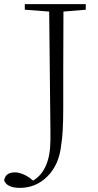

<svg xmlns="http://www.w3.org/2000/svg" viewBox="-62 -743 473 929"><path d="M353 -696 245 -687Q244 -589 244 -388V-218Q244 -97 234 -41Q224 55 166 112Q111 166 34 166Q-28 166 -42 130Q-36 91 11 91Q42 91 81 117L98 131Q182 81 182 -67V-112Q182 -148 181 -205Q180 -355 176 -687L58 -696V-723H353Z"/></svg>

Font: Source Han Serif SC ExtraLight
Style: Regular
Weight: 250
Designer: Ryoko NISHIZUKA  (kana & ideographs); Frank Grießhammer (Latin, Greek & Cyrillic); Wenlong ZHANG  (bopomofo); Sandoll Co
Foundry: Adobe Systems Incorporated
Version: Version 1.001 October 20, 2017